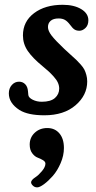

<svg xmlns="http://www.w3.org/2000/svg" viewBox="-20 -475 409 817"><path d="M99.1 -86.4Q100.1 -72.3 100.6 -70.3Q102.1 -59.1 119.4 -50.5Q136.7 -42 157.7 -42Q195.8 -42 213.9 -58.1Q231.9 -74.2 231.9 -98.1Q231.9 -110.8 226.3 -123.3Q220.7 -135.7 208.3 -149.4Q195.8 -163.1 187.3 -170.9Q178.7 -178.7 161.1 -193.4Q118.2 -228.5 97.9 -258.5Q77.6 -288.6 77.6 -324.2Q77.6 -383.3 124.8 -418.9Q171.9 -454.6 246.6 -454.6Q294.9 -454.6 325.4 -436.3Q356 -418 356 -388.7Q356 -367.7 343.8 -356Q331.5 -344.2 317.9 -344.2Q305.2 -344.2 296.9 -349.6Q288.6 -355 278.8 -368.7Q267.1 -384.3 256.1 -390.4Q245.1 -396.5 229.5 -396.5Q207 -396.5 195.6 -386.5Q184.1 -376.5 184.1 -359.9Q184.1 -343.8 199.5 -323.7Q214.8 -303.7 253.4 -267.1Q263.2 -257.8 280 -242.7Q296.9 -227.5 304.7 -220.2Q312.5 -212.9 323.2 -200.7Q334 -188.5 338.9 -179Q343.8 -169.4 347.4 -156.2Q351.1 -143.1 351.1 -128.4Q351.1 -69.8 301.5 -27.1Q252 15.6 168.5 15.6Q99.1 15.6 63 -6.8Q17.6 -36.1 17.6 -77.6Q17.6 -99.1 30.3 -113.3Q43 -127.4 61 -127.4Q76.7 -127.4 87.2 -116.7Q97.7 -106 99.1 -86.4ZM112.3 300.8Q112.3 291 131.8 278.3Q144 270.5 158.7 252.9Q173.3 235.4 173.3 221.2Q173.3 212.9 162.8 206.5Q152.3 200.2 139.9 195.6Q127.4 190.9 116.9 176.8Q106.4 162.6 106.4 140.1Q106.4 109.9 127.9 89.8Q149.4 69.8 181.2 69.8Q213.4 69.8 232.7 92.5Q252 115.2 252 154.8Q252 187 238 219.2Q224.1 251.5 205.1 273.2Q186 294.9 167.5 308.6Q148.9 322.3 138.2 322.3Q127.4 322.3 119.9 314.9Q112.3 307.6 112.3 300.8Z"/></svg>

Font: Cooper* SemiBold
Style: Italic
Weight: 600
Italic angle: -7°
Designer: Owen Earl
Foundry: indestructible type*
Version: Version 0.001